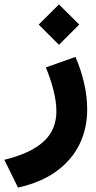

<svg xmlns="http://www.w3.org/2000/svg" viewBox="-67 -581 434 870"><path d="M108.4 -469.7 200.2 -561 292 -469.7 200.2 -377.9ZM274.9 -323.2Q298.8 -268.6 313.5 -207Q328.1 -145.5 328.1 -84.5Q328.1 0 293.9 71.3Q259.8 142.6 190.4 193.8Q121.1 245.1 14.6 269L-47.4 143.1Q71.3 114.3 129.9 61Q188.5 7.8 188.5 -76.7Q188.5 -121.6 174.6 -175.3Q160.6 -229 140.6 -275.4Z"/></svg>

Font: Vazir Black FD-WOL
Style: Black-FD-WOL
Weight: 900
Designer: Saber Rastikerdar
Foundry: Saber Rastikerdar
Version: Version 30.0.0